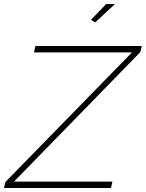

<svg xmlns="http://www.w3.org/2000/svg" viewBox="-59 -940 729 960"><path d="M-32 -30 601 -678H111L118 -710H650L643 -680L11 -32H503L496 0H-39ZM417 -828 396 -841 472 -920H516Z"/></svg>

Font: Raleway ExtraLight
Style: Italic
Weight: 200
Italic angle: -12°
Designer: Matt McInerney, Pablo Impallari, Rodrigo Fuenzalida
Foundry: Matt McInerney, Pablo Impallari, Rodrigo Fuenzalida
Version: Version 4.026